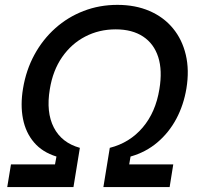

<svg xmlns="http://www.w3.org/2000/svg" viewBox="-20 -757 805 777"><path d="M9.3 0 24.4 -91.8H202.6L208.5 -123.5Q151.4 -141.1 117.7 -180.7Q84 -220.2 73 -276.1Q62 -332 73.2 -398.9Q85.4 -473.1 119.1 -535.2Q152.8 -597.2 203.6 -642.6Q254.4 -688 318.4 -712.6Q382.3 -737.3 455.1 -737.3Q527.8 -737.3 585 -712.6Q642.1 -688 679.7 -642.6Q717.3 -597.2 731.9 -535.2Q746.6 -473.1 734.4 -398.9Q723.1 -331.5 693.4 -275.9Q663.6 -220.2 616.9 -180.7Q570.3 -141.1 508.3 -123.5L502.9 -91.8H681.2L666.5 0H398.4L424.3 -158.7Q504.9 -179.2 557.4 -241Q609.9 -302.7 625 -396Q637.7 -471.7 620.4 -525.9Q603 -580.1 559.1 -609.1Q515.1 -638.2 448.2 -638.2Q380.9 -638.2 325 -609.1Q269 -580.1 231.4 -525.9Q193.8 -471.7 181.6 -396Q166 -302.7 197.8 -241Q229.5 -179.2 303.2 -158.7L277.3 0Z"/></svg>

Font: Inter 17pt Medium
Style: Italic
Weight: 500
Italic angle: -9.3988°
Version: Version 4.001;git-66647c0bb